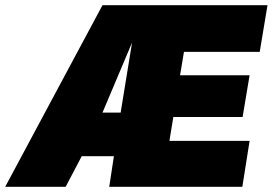

<svg xmlns="http://www.w3.org/2000/svg" viewBox="-64 -720 1051 740"><path d="M357 0 375 -118H251L189 0H-44L331 -700H967L937 -520H645L630 -430H898L871 -269H604L589 -177H898L870 0ZM331 -286H401L445 -556Z"/></svg>

Font: Georama Black
Style: Italic
Weight: 900
Italic angle: -9°
Designer: Jean-Baptiste Levee
Foundry: Production Type
Version: Version 1.000